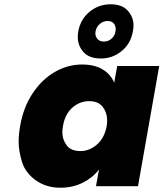

<svg xmlns="http://www.w3.org/2000/svg" viewBox="-20 -869 763 896"><path d="M600 -722Q590 -665 547.5 -630.5Q505 -596 451 -596Q396 -596 369.5 -626Q343 -656 343 -695Q343 -708 345 -722Q356 -780 398.5 -814.5Q441 -849 496 -849Q550 -849 576.5 -819Q603 -789 603 -751Q603 -737 600 -722ZM519 -723Q520 -729 520 -734Q520 -748 511 -759.5Q502 -771 482 -771Q462 -771 446 -757.5Q430 -744 426 -723Q425 -719 425 -714Q425 -699 435 -687Q445 -675 465 -675Q485 -675 500.5 -688.5Q516 -702 519 -723ZM74 -281Q89 -368 132 -433Q175 -498 235.5 -533Q296 -568 363 -568Q421 -568 459 -545Q497 -522 513 -483L527 -561H723L624 0H428L442 -78Q412 -39 365.5 -16Q319 7 262 7Q195 7 146.5 -28Q98 -63 82.5 -114Q67 -165 67 -208Q67 -242 74 -281ZM478 -281Q480 -296 480 -309Q480 -343 459.5 -370Q439 -397 396 -397Q352 -397 317.5 -366.5Q283 -336 274 -281Q271 -265 271 -251Q271 -218 291 -191Q311 -164 355 -164Q398 -164 433 -195Q468 -226 478 -281Z"/></svg>

Font: Fz Poppins ExtBd
Style: Italic
Weight: 800
Italic angle: -10°
Designer: Ninad Kale (Devanagari), Jonny Pinhorn (Latin)
Foundry: Indian Type Foundry
Version: Vit hóa bi Vntype.Com & FontZin.Com